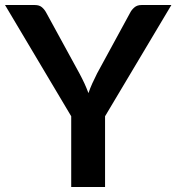

<svg xmlns="http://www.w3.org/2000/svg" viewBox="-28 -743 701 763"><path d="M389.5 -281V0H255V-281L-8 -723H110.5Q128 -723 138.2 -714.5Q148.5 -706 155.5 -693L287.5 -451.5Q299 -430 307.8 -411Q316.5 -392 323.5 -373Q330 -392 338.5 -411Q347 -430 358 -451.5L489.5 -693Q495 -704 506 -713.5Q517 -723 534 -723H653Z"/></svg>

Font: Lato 2
Style: Bold
Weight: 700
Designer: Lukasz Dziedzic with Adam Twardoch and Botio Nikoltchev
Foundry: tyPoland Lukasz Dziedzic
Version: Version 2.015; 2015-08-06; http://www.latofonts.com/